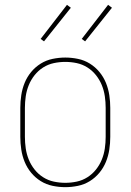

<svg xmlns="http://www.w3.org/2000/svg" viewBox="-20 -766 540 794"><path d="M250 8Q224 8 197.5 2.5Q171 -3 148.5 -17Q126 -31 109 -51.5Q92 -72 82 -96.5Q72 -121 68 -147.5Q64 -174 64 -200V-320Q64 -346 68 -372.5Q72 -399 82 -423.5Q92 -448 109 -468.5Q126 -489 148.5 -503Q171 -517 197.5 -522.5Q224 -528 250 -528Q276 -528 302.5 -522.5Q329 -517 351.5 -503Q374 -489 391 -468.5Q408 -448 418 -423.5Q428 -399 432 -372.5Q436 -346 436 -320V-200Q436 -174 432 -147.5Q428 -121 418 -96.5Q408 -72 391 -51.5Q374 -31 351.5 -17Q329 -3 302.5 2.5Q276 8 250 8ZM250 -10Q274 -10 297.5 -15Q321 -20 341.5 -33Q362 -46 377 -65Q392 -84 401 -106Q410 -128 413.5 -152Q417 -176 417 -200V-320Q417 -344 413.5 -368Q410 -392 401 -414Q392 -436 377 -455Q362 -474 341.5 -487Q321 -500 297.5 -505Q274 -510 250 -510Q226 -510 202.5 -505Q179 -500 158.5 -487Q138 -474 123 -455Q108 -436 99 -414Q90 -392 86.5 -368Q83 -344 83 -320V-200Q83 -176 86.5 -152Q90 -128 99 -106Q108 -84 123 -65Q138 -46 158.5 -33Q179 -20 202.5 -15Q226 -10 250 -10ZM332 -595 318 -605 427 -746 443 -734ZM162 -595 148 -605 257 -746 273 -734Z"/></svg>

Font: Iosevka Thin
Style: Regular
Weight: 100
Monospace: yes
Designer: Belleve Invis
Foundry: Belleve Invis
Version: Version 32.5.0; ttfautohint (v1.8.4)